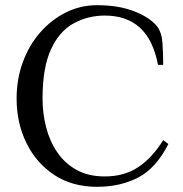

<svg xmlns="http://www.w3.org/2000/svg" viewBox="-20 -700 705 740"><path d="M354 20Q259 20 189.5 -25.5Q120 -71 82 -148.5Q44 -226 44 -320Q44 -395 68 -460.5Q92 -526 135 -575Q178 -624 234 -652Q290 -680 354 -680Q437 -680 497 -656.5Q557 -633 584 -600Q603 -577 606 -536Q609 -495 609 -450H589Q570 -548 518.5 -594Q467 -640 384 -640Q319 -640 264 -610Q209 -580 176.5 -510Q144 -440 144 -320Q144 -264 157.5 -210.5Q171 -157 200 -114Q229 -71 274.5 -45.5Q320 -20 384 -20Q459 -20 513 -56Q567 -92 609 -160L629 -145Q581 -51 512 -15.5Q443 20 354 20Z"/></svg>

Font: El Messiri
Style: Regular
Weight: 400
Designer: Mohamed Gaber
Foundry: Kief Type Foundry
Version: Version 2.020